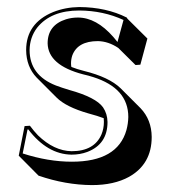

<svg xmlns="http://www.w3.org/2000/svg" viewBox="-20 -459 492 545"><path d="M49.8 -101.1 64.9 -102.1Q76.2 -86.9 87.9 -74.7Q133.3 -30.8 183.1 -29.8Q247.6 -29.8 268.1 -77.6Q274.9 -94.2 274.9 -112.8Q274.9 -118.7 274.4 -123.5Q257.8 -129.9 230.5 -137.2Q167.5 -155.3 140.6 -182.1L84 -238.8Q54.7 -269.5 54.2 -316.9Q54.2 -393.1 130.9 -424.8Q165.5 -438.5 205.1 -439Q281.7 -438.5 339.8 -409.2L341.8 -405.8L398.4 -349.6L378.4 -275.4L364.7 -274.4L315.9 -322.8Q287.6 -341.8 257.8 -342.3Q200.2 -342.3 185.1 -301.3Q181.6 -290.5 181.6 -279.3Q181.6 -273.4 182.6 -269Q198.2 -262.7 217.8 -257.8Q289.6 -240.2 322.3 -208.5L378.9 -151.9Q410.2 -119.1 410.6 -70.3Q410.6 6.8 346.2 43Q303.7 66.4 240.7 66.4Q166 65.9 89.4 39.6L33.2 -17.1ZM58.1 -91.3 44.4 -23.4Q116.7 0 184.1 0Q313.5 0 338.9 -89.8Q343.8 -107.9 344.2 -127Q344.2 -208.5 244.6 -240.2Q231 -244.6 215.8 -248Q116.7 -273.9 115.2 -335.9Q115.2 -387.7 167.5 -404.3Q183.6 -409.2 201.2 -409.2Q253.4 -409.2 301.8 -354Q306.2 -349.1 313.5 -339.8L330.6 -402.3Q273.4 -428.7 205.1 -429.2Q124.5 -429.2 85.4 -380.4Q64.5 -353 64 -316.9Q64 -245.6 138.7 -216.3Q155.3 -210 176.8 -203.6Q252.4 -182.6 272.5 -154.3Q284.7 -136.2 285.2 -112.8Q285.2 -49.8 228 -27.8Q207 -20 183.1 -20Q114.3 -21 60.1 -91.8Z"/></svg>

Font: Linux Biolinum Shadow O
Style: Regular
Weight: 400
Designer: Philipp H. Poll
Foundry: Philipp H. Poll
Version: Version 1.0.4